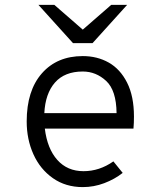

<svg xmlns="http://www.w3.org/2000/svg" viewBox="-20 -752 656 784"><path d="M525 -227H163Q173 -145 214 -99Q255 -53 321 -53Q386 -53 443 -93L481 -46Q448 -20 405.5 -4Q363 12 318 12Q248 12 196 -24.5Q144 -61 116.5 -122Q89 -183 89 -256Q89 -382 151 -452.5Q213 -523 318 -523Q377 -523 424 -496.5Q471 -470 499 -414.5Q527 -359 527 -276Q527 -249 525 -227ZM456 -290Q455 -383 413.5 -421.5Q372 -460 318 -460Q244 -460 204.5 -415Q165 -370 161 -290ZM278 -576 137 -732H202L318 -631L434 -732H499L358 -576Z"/></svg>

Font: Overpass Mono Light
Style: Regular
Weight: 300
Monospace: yes
Designer: Delve Withrington, Dave Bailey
Foundry: Delve Fonts
Version: Version 1.000;DELV;Overpass